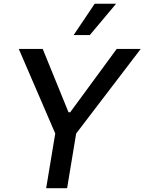

<svg xmlns="http://www.w3.org/2000/svg" viewBox="-20 -983 755 1003"><path d="M78.1 -727.5H203.1L337.9 -396.5H346.7L589.8 -727.5H715.3L377.9 -285.6L330.6 0H221.2L268.6 -285.6ZM364.7 -799.8 474.6 -963.4H586.4L449.2 -799.8Z"/></svg>

Font: Inter Tight Medium
Style: Italic
Weight: 500
Italic angle: -9.39999°
Designer: Rasmus Andersson
Foundry: rsms
Version: Version 3.004